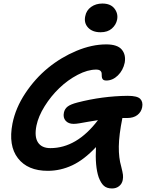

<svg xmlns="http://www.w3.org/2000/svg" viewBox="-20 -960 829 1090"><path d="M550.8 -776.9Q504.9 -776.9 480.2 -803.2Q455.6 -829.6 463.9 -868.2Q470.2 -901.4 497.3 -920.7Q524.4 -939.9 561 -939.9Q607.4 -939.9 629.4 -911.9Q651.4 -883.8 645 -849.1Q639.2 -819.3 615.2 -798.1Q591.3 -776.9 550.8 -776.9ZM397.9 -256.8Q368.2 -256.8 352.5 -274.7Q336.9 -292.5 342.8 -320.8Q347.2 -341.8 363.5 -354.7Q379.9 -367.7 418.9 -377.9Q561 -414.6 705.1 -416Q759.3 -416 776.1 -398.7Q793 -381.3 787.1 -351.1Q781.7 -323.7 759.8 -306.9Q737.8 -290 701.2 -290H674.8Q655.3 -193.8 654.5 -128.4Q653.8 -63 668 -15.1Q676.3 18.1 678 32.2Q679.7 46.4 676.8 62Q672.4 84 656 96.9Q639.6 109.9 616.2 109.9Q586.4 109.9 569.6 94.7Q552.7 79.6 540 45.9Q519 -16.6 524.9 -125Q457 -52.7 390.1 -21.5Q323.2 9.8 251 9.8Q137.2 9.8 81.8 -61.8Q26.4 -133.3 50.8 -258.8Q68.4 -347.2 123.8 -430.7Q179.2 -514.2 252.9 -574.5Q326.7 -634.8 414.3 -671.4Q502 -708 583 -708Q646.5 -708 671.1 -678.7Q695.8 -649.4 688 -604Q678.7 -560.5 649.2 -531.7Q619.6 -502.9 584 -502.9Q569.8 -502.9 564 -509.3Q558.1 -515.6 557.9 -524.9Q557.6 -534.2 557.1 -543.2Q556.6 -552.2 549.3 -558.6Q542 -564.9 525.9 -564.9Q477.5 -564.9 421.1 -535.4Q364.7 -505.9 317.1 -460.2Q269.5 -414.6 233.6 -357.2Q197.8 -299.8 187 -247.1Q174.3 -184.6 195.3 -151.9Q216.3 -119.1 266.1 -119.1Q415.5 -119.1 536.1 -277.8Q510.7 -274.4 480.5 -268.8Q450.2 -263.2 430.7 -260Q411.1 -256.8 397.9 -256.8Z"/></svg>

Font: Shantell Sans Normal
Style: Italic
Weight: 600
Italic angle: -11.31°
Designer: Stephen Nixon, Anya Danilova, Shantell Martin
Foundry: Arrow Type
Version: Version 1.006;[559af2be0]